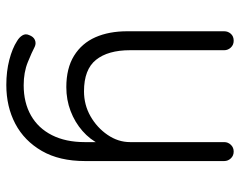

<svg xmlns="http://www.w3.org/2000/svg" viewBox="-96 -464 760 608"><g transform="rotate(90 284.0 -160.0)"><path d="M460 -520Q473 -520 481.5 -511Q490 -502 490 -490V-49Q490 32 458 87.5Q426 143 372 171.5Q318 200 249 200Q206 200 169.5 190.5Q133 181 110 166Q98 159 92 149Q86 139 91 128Q96 114 106.5 109.5Q117 105 128 110Q145 119 177 132Q209 145 250 145Q305 145 345.5 122Q386 99 408 55.5Q430 12 430 -48V-120L437 -96Q422 -65 394.5 -41Q367 -17 331.5 -3.5Q296 10 256 10Q196 10 156.5 -14.5Q117 -39 98 -82Q79 -125 79 -183V-490Q79 -502 87 -511Q95 -520 109 -520Q122 -520 130.5 -511Q139 -502 139 -490V-192Q139 -122 169.5 -84Q200 -46 269 -46Q312 -46 348 -66.5Q384 -87 407 -120.5Q430 -154 430 -192V-490Q430 -502 438.5 -511Q447 -520 460 -520Z"/></g></svg>

Font: zvoove
Style: Regular
Weight: 400
Designer: Vernon Adams (Nunito) & Andrew Paglinawan (Quicksand)
Foundry: zvoove
Version: Version 3.006